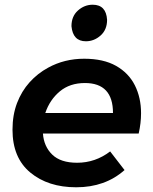

<svg xmlns="http://www.w3.org/2000/svg" viewBox="-20 -788 648 814"><path d="M344 -613Q289 -613 283 -677Q283 -719 310.5 -743.5Q338 -768 373 -768Q430 -768 434 -704Q434 -662 406.5 -637.5Q379 -613 344 -613ZM303 6Q184 6 108.5 -56.5Q33 -119 33 -238Q33 -300.5 52.2 -351Q71.5 -401.5 105.5 -439.2Q139.5 -477 184 -501Q253 -539 337 -539Q418.5 -539 472 -508.8Q525.5 -478.5 551.8 -426.2Q578 -374 578 -308Q578 -266 568 -222H162Q166 -167 201.5 -132.5Q237 -98 307 -98Q384 -98 447 -146L508 -67Q426 6 303 6ZM459 -309Q459 -436 340 -436Q276 -436 233.5 -400.5Q191 -365 172 -309Z"/></svg>

Font: Argentum Sans Medium
Style: Italic
Weight: 500
Italic angle: -11°
Designer: Julieta Ulanovsky (font), Cristiano Sobral (main changes and remaster)
Foundry: Julieta Ulanovsky (font), Cristiano Sobral (main changes and remaster)
Version: Version 2.007;June 15, 2022;FontCreator 14.0.0.2814 64-bit; 